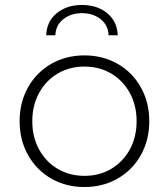

<svg xmlns="http://www.w3.org/2000/svg" viewBox="-20 -749 660 773"><path d="M320 4Q246 4 186.5 -30Q127 -64 93 -124.5Q59 -185 59 -261Q59 -337 93 -397.5Q127 -458 186.5 -492Q246 -526 320 -526Q394 -526 453.5 -492Q513 -458 547 -397.5Q581 -337 581 -261Q581 -185 547 -124.5Q513 -64 453.5 -30Q394 4 320 4ZM320 -41Q380 -41 427.5 -69Q475 -97 502.5 -147Q530 -197 530 -261Q530 -325 502.5 -375Q475 -425 427.5 -453Q380 -481 320 -481Q260 -481 212.5 -453Q165 -425 137.5 -375Q110 -325 110 -261Q110 -197 137.5 -147Q165 -97 212.5 -69Q260 -41 320 -41ZM166 -607Q168 -663 208.5 -696Q249 -729 310 -729Q371 -729 411.5 -696Q452 -663 454 -607H417Q416 -647 385.5 -671.5Q355 -696 310 -696Q265 -696 234.5 -671.5Q204 -647 203 -607Z"/></svg>

Font: Hilab Light
Style: Regular
Weight: 300
Designer: Cristianderson Lima
Foundry: Cristianderson
Version: Version 1.0